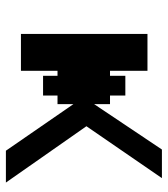

<svg xmlns="http://www.w3.org/2000/svg" viewBox="21 -590 569 651"><g transform="rotate(90 305.5 -264.5)"><path d="M333 -229 491 0H599L408 -273L584 -529H487L333 -299V-353H304V-405H237V-353H220V-480H95V-51H220V-175H237V-126H304V-175H333Z"/></g></svg>

Font: Montserrat-Alt1 Med
Style: Regular
Weight: 500
Designer: Differentunic
Foundry: Differentunic
Version: Version 7.222